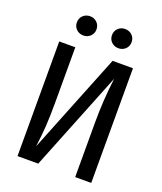

<svg xmlns="http://www.w3.org/2000/svg" viewBox="-162 -1009 939 1112"><g transform="rotate(20 307.5 -452.5)"><path d="M80.5 0V-706.7H179.5V-368.7Q179.5 -278.5 175.4 -217.2Q171.3 -155.9 162.1 -89.7L409.2 -706.7H534.9V0H435.9V-337.9Q435.9 -475.9 453.3 -612.3L208.2 0ZM138.5 -845.6Q138.5 -871.3 155.9 -888.2Q173.3 -905.1 199.5 -905.1Q224.6 -905.1 242.1 -888.2Q259.5 -871.3 259.5 -845.6Q259.5 -820.5 242.1 -803.6Q224.6 -786.7 199.5 -786.7Q173.3 -786.7 155.9 -803.6Q138.5 -820.5 138.5 -845.6ZM354.9 -845.6Q354.9 -871.3 372.3 -888.2Q389.7 -905.1 414.9 -905.1Q441 -905.1 458.5 -888.2Q475.9 -871.3 475.9 -845.6Q475.9 -820.5 458.5 -803.6Q441 -786.7 414.9 -786.7Q389.7 -786.7 372.3 -803.6Q354.9 -820.5 354.9 -845.6Z"/></g></svg>

Font: Fira Code Fixed Retina
Style: Regular
Weight: 450
Monospace: yes
Designer: Carrois Corporate, Edenspiekermann AG, Nikita Prokopov
Foundry: Carrois Corporate, Edenspiekermann AG, Nikita Prokopov
Version: Version 5.002